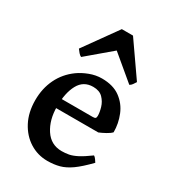

<svg xmlns="http://www.w3.org/2000/svg" viewBox="-168 -759 775 864"><g transform="rotate(30 219.5 -327.5)"><path d="M408.7 -247.6Q400.4 -238.3 382.1 -228.3Q363.8 -218.3 349.1 -212.4H81.5L82.5 -260.3H293Q303.2 -260.3 306.6 -263.7Q310.1 -267.1 310.1 -276.4Q310.1 -293.9 303 -318.1Q295.9 -342.3 278.1 -360.6Q260.3 -378.9 227.5 -378.9Q177.2 -378.9 153.6 -335.2Q129.9 -291.5 129.9 -220.7Q129.9 -151.9 160.9 -104.5Q191.9 -57.1 248 -57.1Q267.1 -57.1 285.2 -60.5Q303.2 -64 326.4 -75.9Q349.6 -87.9 384.3 -113.3Q390.1 -110.4 397 -100.6Q403.8 -90.8 405.8 -87.4Q364.7 -44.9 334.5 -23.4Q304.2 -2 276.1 5.6Q248 13.2 213.9 13.2Q164.1 13.2 122.3 -12.9Q80.6 -39.1 55.7 -86.4Q30.8 -133.8 30.8 -197.3Q30.8 -257.8 54.9 -307.6Q79.1 -357.4 125 -390.6Q147.9 -407.2 179.4 -419.2Q210.9 -431.2 242.7 -431.2Q301.3 -431.2 337.9 -404.3Q374.5 -377.4 391.6 -335.2Q408.7 -293 408.7 -247.6ZM386.7 -495.6Q381.3 -486.8 375.7 -479Q370.1 -471.2 362.8 -467.8L236.8 -573.2L112.3 -467.8Q105 -471.2 98.1 -479Q91.3 -486.8 85 -495.6L208.5 -668H266.6Z"/></g></svg>

Font: Dai Banna SIL Medium
Style: Regular
Weight: 500
Designer: Victor Gaultney
Foundry: SIL International
Version: Version 4.000